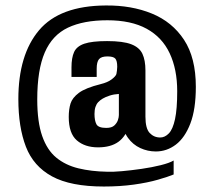

<svg xmlns="http://www.w3.org/2000/svg" viewBox="-20 -613 789 701"><path d="M359 68Q238 68 170 31Q102 -6 74.5 -77.5Q47 -149 47 -251Q47 -413 122.5 -502.5Q198 -592 366 -593Q460 -594 534.5 -563.5Q609 -533 652 -467.5Q695 -402 695 -296Q695 -214 675 -162Q655 -110 622 -85Q589 -60 549 -60Q519 -60 492 -72.5Q465 -85 447 -110Q429 -135 426 -171L455 -161Q440 -115 412 -95Q384 -75 338 -75Q290 -75 260.5 -100.5Q231 -126 231 -186Q231 -214 237.5 -235Q244 -256 268 -274Q292 -292 348 -306Q373 -312 388 -323.5Q403 -335 405 -343Q406 -349 407 -355.5Q408 -362 408 -369Q408 -391 401 -399Q394 -407 372 -407Q350 -407 341.5 -397Q333 -387 333 -362V-332H241V-367Q241 -402 250.5 -423Q260 -444 288 -453.5Q316 -463 371 -463Q429 -463 459 -451.5Q489 -440 500 -416.5Q511 -393 511 -356V-187Q511 -144 526.5 -127.5Q542 -111 565 -111Q582 -111 596.5 -126Q611 -141 619 -178Q627 -215 627 -280Q627 -360 599.5 -418.5Q572 -477 515.5 -508Q459 -539 372 -539Q285 -539 228 -512Q171 -485 143.5 -421.5Q116 -358 116 -250Q116 -168 134 -116.5Q152 -65 185.5 -37.5Q219 -10 266 1.5Q313 13 371 14Q391 15 425 12Q459 9 497 3.5Q535 -2 567 -10Q599 -18 614 -27V24Q595 32 557 43Q519 54 468.5 61Q418 68 359 68ZM368 -146Q388 -146 397.5 -155Q407 -164 410.5 -174.5Q414 -185 414 -193V-270Q396 -269 380.5 -264Q365 -259 355 -253Q345 -247 338.5 -240Q332 -233 328.5 -222.5Q325 -212 325 -197Q325 -173 332 -159.5Q339 -146 368 -146Z"/></svg>

Font: Alumni Sans ExtraBold
Style: Regular
Weight: 800
Designer: Robert E. Leuschke
Foundry: Robert E. Leuschke
Version: Version 1.018